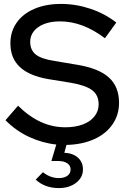

<svg xmlns="http://www.w3.org/2000/svg" viewBox="-20 -729 653 979"><path d="M280 230Q209 230 162 187L199 149Q236 179 280 179Q308 179 324 167Q340 155 340 135Q340 115 323 103.5Q306 92 277 92H242L267 8Q194 0 127 -31.5Q60 -63 8 -116L72 -190Q129 -134 188.5 -107Q248 -80 313 -80Q364 -80 402.5 -94.5Q441 -109 462 -136Q483 -163 483 -197Q483 -244 450 -269Q417 -294 341 -307L224 -326Q128 -343 80.5 -388Q33 -433 33 -508Q33 -568 65 -613.5Q97 -659 155.5 -684Q214 -709 291 -709Q367 -709 440.5 -684.5Q514 -660 573 -614L515 -534Q402 -620 286 -620Q240 -620 206 -607Q172 -594 153 -570.5Q134 -547 134 -516Q134 -473 163 -450.5Q192 -428 259 -418L372 -399Q483 -381 535 -334Q587 -287 587 -205Q587 -143 553.5 -94.5Q520 -46 459.5 -19Q399 8 319 10L308 50Q352 52 377.5 75Q403 98 403 135Q403 176 368 203Q333 230 280 230Z"/></svg>

Font: Red Hat Display SemiBold
Style: Regular
Weight: 600
Designer: Pentagram, MCKL
Foundry: Pentagram, MCKL
Version: Version 1.023